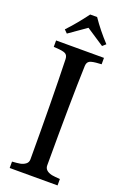

<svg xmlns="http://www.w3.org/2000/svg" viewBox="-175 -989 686 1044"><g transform="rotate(20 167.5 -467.0)"><path d="M53 -811Q104 -865 155 -934H195Q238 -871 293 -812L274 -795L171 -863L71 -793ZM29 0V-37Q59 -39 75.5 -42Q92 -45 105.5 -55Q119 -65 119 -83Q119 -429 112 -661Q111 -683 96.5 -690.5Q82 -698 43 -700L29 -701V-738H306V-701L292 -700Q253 -698 238.5 -690.5Q224 -683 223 -661Q216 -461 216 -83Q216 -52 258 -42Q275 -39 306 -37V0Z"/></g></svg>

Font: Prociono
Style: Regular
Weight: 400
Designer: Barry Schwartz
Foundry: The Crud Factory
Version: Version 2.301